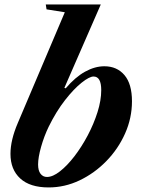

<svg xmlns="http://www.w3.org/2000/svg" viewBox="-20 -831 637 862"><path d="M198.5 10.5Q114.5 10.5 70.8 -29.8Q27 -70 27 -140Q27 -202 60 -279L271 -776L189 -789L185.5 -811H432.5L269 -436.5L275 -434.5Q318 -485 362 -509.2Q406 -533.5 448.5 -533.5Q505 -533.5 538.8 -493.8Q572.5 -454 572.5 -376.5Q572.5 -301 541.5 -231.5Q510.5 -162 457.2 -107.5Q404 -53 337.2 -21.2Q270.5 10.5 198.5 10.5ZM191 -36.5Q217 -36.5 249.2 -61.8Q281.5 -87 314 -129.2Q346.5 -171.5 373.8 -223Q401 -274.5 417.8 -327.5Q434.5 -380.5 434.5 -426.5Q434.5 -487.5 400 -487.5Q381.5 -487.5 346.5 -459.8Q311.5 -432 272 -381.5Q232.5 -331 198.5 -262Q178 -219.5 164.5 -171.8Q151 -124 151 -92.5Q151 -65 162 -50.8Q173 -36.5 191 -36.5Z"/></svg>

Font: Libre Caslon Text Bold
Style: Italic
Weight: 700
Italic angle: -22.583°
Designer: Pablo Impallari, Rodrigo Fuenzalida, Katja Schimmel
Foundry: Pablo Impallari, Rodrigo Fuenzalida
Version: Version 2.000